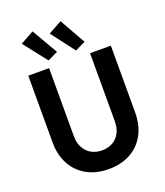

<svg xmlns="http://www.w3.org/2000/svg" viewBox="-172 -1088 1041 1211"><g transform="rotate(-20 348.0 -482.5)"><path d="M70.8 -271.5V-719.7H210.4V-261.7Q210.4 -218.3 227.8 -185.8Q245.1 -153.3 276.1 -135.5Q307.1 -117.7 347.7 -117.7Q389.6 -117.7 420.7 -135.5Q451.7 -153.3 468.5 -186Q485.4 -218.8 485.4 -261.7V-719.7H625V-271.5Q625 -187.5 591.1 -124.3Q557.1 -61 494.4 -26.6Q431.6 7.8 347.7 7.8Q264.6 7.8 201.9 -26.9Q139.2 -61.5 105 -124.8Q70.8 -188 70.8 -271.5ZM101.1 -922.9 191.4 -973.1 292.5 -799.3 224.1 -766.1ZM288.6 -922.9 379.4 -973.1 477.5 -799.3 408.2 -766.1Z"/></g></svg>

Font: Reddit Sans
Style: Bold
Weight: 700
Designer: Stephen Hutchings
Foundry: Reddit
Version: Version 1.013